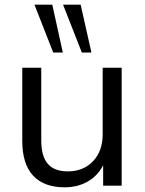

<svg xmlns="http://www.w3.org/2000/svg" viewBox="-20 -792 617 819"><path d="M499 -503V0H420V-87Q396 -41 353 -17Q310 7 256 7Q167 7 121 -43Q75 -93 75 -191V-503H156V-193Q156 -125 184 -93Q212 -61 269 -61Q336 -61 377 -104.5Q418 -148 418 -219V-503ZM207 -568 127 -772H203L248 -568ZM329 -568 249 -772H324L370 -568Z"/></svg>

Font: Muli
Style: Regular
Weight: 400
Designer: Vernon Adams
Foundry: Vernon Adams
Version: Version 2.000